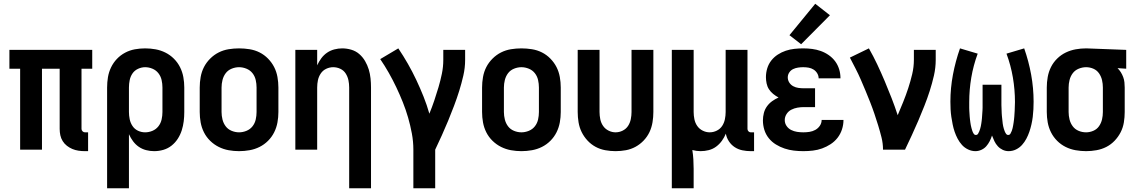

<svg xmlns="http://www.w3.org/2000/svg" viewBox="-20 -795 6040 1020"><path d="M431 8H448V-92H431Q424 -92 418.5 -97.5Q413 -103 413 -110V-430H470V-530H30V-430H87V0H203V-430H297V-110Q297 -93 300.5 -76.5Q304 -60 313 -45.5Q322 -31 335.5 -20.5Q349 -10 364.5 -3.5Q380 3 397 5.5Q414 8 431 8Z M549 205H665V-82Q674 -62 687 -44.5Q700 -27 717.5 -15Q735 -3 756 2.5Q777 8 799 8Q824 8 848 1Q872 -6 891.5 -21.5Q911 -37 924.5 -58Q938 -79 945.5 -102.5Q953 -126 956 -150.5Q959 -175 959 -200V-330Q959 -358 954 -385.5Q949 -413 936.5 -438Q924 -463 904 -483Q884 -503 859 -515.5Q834 -528 806.5 -533Q779 -538 751 -538Q723 -538 696 -533Q669 -528 644.5 -515Q620 -502 601 -482Q582 -462 570 -437Q558 -412 553.5 -385Q549 -358 549 -330ZM751 -92Q731 -92 713 -100.5Q695 -109 684 -125.5Q673 -142 669 -161.5Q665 -181 665 -200V-330Q665 -350 669 -369.5Q673 -389 684 -405Q695 -421 713.5 -429.5Q732 -438 751 -438Q771 -438 790 -430Q809 -422 821.5 -406Q834 -390 838.5 -370Q843 -350 843 -330V-200Q843 -180 838.5 -160Q834 -140 821.5 -124Q809 -108 790 -100Q771 -92 751 -92Z M1250 8Q1278 8 1306 3Q1334 -2 1359 -14.5Q1384 -27 1404 -47Q1424 -67 1436.5 -92Q1449 -117 1454 -144.5Q1459 -172 1459 -200V-330Q1459 -358 1454 -386Q1449 -414 1436.5 -438.5Q1424 -463 1404 -483.5Q1384 -504 1359 -516.5Q1334 -529 1306 -533.5Q1278 -538 1250 -538Q1222 -538 1194.5 -533.5Q1167 -529 1142 -516.5Q1117 -504 1096.5 -483.5Q1076 -463 1063.5 -438.5Q1051 -414 1046 -386Q1041 -358 1041 -330V-200Q1041 -172 1046 -144.5Q1051 -117 1063.5 -92Q1076 -67 1096.5 -47Q1117 -27 1142 -14.5Q1167 -2 1194.5 3Q1222 8 1250 8ZM1250 -92Q1230 -92 1210.5 -100Q1191 -108 1179 -124Q1167 -140 1162 -160Q1157 -180 1157 -200V-330Q1157 -350 1162 -370Q1167 -390 1179 -406Q1191 -422 1210.5 -430Q1230 -438 1250 -438Q1270 -438 1289.5 -430Q1309 -422 1321.5 -406Q1334 -390 1338.5 -370Q1343 -350 1343 -330V-200Q1343 -180 1338.5 -160Q1334 -140 1321.5 -124Q1309 -108 1289.5 -100Q1270 -92 1250 -92Z M1835 205H1951V-330Q1951 -354 1948.5 -378.5Q1946 -403 1939 -426Q1932 -449 1919.5 -470.5Q1907 -492 1888.5 -508Q1870 -524 1846 -531Q1822 -538 1798 -538Q1777 -538 1756 -532.5Q1735 -527 1717.5 -515Q1700 -503 1687 -485.5Q1674 -468 1665 -448V-530H1549V0H1665V-330Q1665 -350 1669 -369Q1673 -388 1684 -404.5Q1695 -421 1713 -429.5Q1731 -438 1750 -438Q1770 -438 1788 -429.5Q1806 -421 1816.5 -404.5Q1827 -388 1831 -369Q1835 -350 1835 -330Z M2176 205H2292V0Q2310 -38 2327.5 -76.5Q2345 -115 2361 -154Q2377 -193 2392 -232.5Q2407 -272 2419.5 -312Q2432 -352 2441.5 -393.5Q2451 -435 2451 -477V-530H2335V-477Q2335 -440 2327.5 -403.5Q2320 -367 2309.5 -331.5Q2299 -296 2287 -260.5Q2275 -225 2261 -191Q2248 -237 2230 -282Q2212 -327 2191.5 -370.5Q2171 -414 2147 -456Q2123 -498 2096 -538L2000 -481Q2024 -446 2045.5 -408Q2067 -370 2085.5 -331Q2104 -292 2120 -252Q2136 -212 2148 -170.5Q2160 -129 2168 -86Q2176 -43 2176 0Z M2750 8Q2778 8 2806 3Q2834 -2 2859 -14.5Q2884 -27 2904 -47Q2924 -67 2936.5 -92Q2949 -117 2954 -144.5Q2959 -172 2959 -200V-330Q2959 -358 2954 -386Q2949 -414 2936.5 -438.5Q2924 -463 2904 -483.5Q2884 -504 2859 -516.5Q2834 -529 2806 -533.5Q2778 -538 2750 -538Q2722 -538 2694.5 -533.5Q2667 -529 2642 -516.5Q2617 -504 2596.5 -483.5Q2576 -463 2563.5 -438.5Q2551 -414 2546 -386Q2541 -358 2541 -330V-200Q2541 -172 2546 -144.5Q2551 -117 2563.5 -92Q2576 -67 2596.5 -47Q2617 -27 2642 -14.5Q2667 -2 2694.5 3Q2722 8 2750 8ZM2750 -92Q2730 -92 2710.5 -100Q2691 -108 2679 -124Q2667 -140 2662 -160Q2657 -180 2657 -200V-330Q2657 -350 2662 -370Q2667 -390 2679 -406Q2691 -422 2710.5 -430Q2730 -438 2750 -438Q2770 -438 2789.5 -430Q2809 -422 2821.5 -406Q2834 -390 2838.5 -370Q2843 -350 2843 -330V-200Q2843 -180 2838.5 -160Q2834 -140 2821.5 -124Q2809 -108 2789.5 -100Q2770 -92 2750 -92Z M3250 8Q3278 8 3305 3Q3332 -2 3356 -15Q3380 -28 3399.5 -48.5Q3419 -69 3430.5 -93.5Q3442 -118 3446.5 -145.5Q3451 -173 3451 -200V-530H3335V-200Q3335 -181 3331 -161.5Q3327 -142 3316.5 -126Q3306 -110 3288 -101Q3270 -92 3250 -92Q3231 -92 3213 -101Q3195 -110 3184 -126Q3173 -142 3169 -161.5Q3165 -181 3165 -200V-530H3049V-200Q3049 -173 3053.5 -145.5Q3058 -118 3070 -93.5Q3082 -69 3101 -48.5Q3120 -28 3144 -15Q3168 -2 3195.5 3Q3223 8 3250 8Z M3549 205H3665V102Q3665 77 3663.5 52Q3662 27 3658 2Q3669 5 3680 6.5Q3691 8 3702 8Q3724 8 3745.5 2.5Q3767 -3 3784.5 -16Q3802 -29 3815 -47Q3828 -65 3836 -85Q3840 -63 3852.5 -44Q3865 -25 3883.5 -13Q3902 -1 3924 3.5Q3946 8 3968 8H3986V-92H3968Q3961 -92 3956 -97.5Q3951 -103 3951 -110V-530H3835V-200Q3835 -181 3831 -161.5Q3827 -142 3816.5 -126Q3806 -110 3788 -101Q3770 -92 3750 -92Q3731 -92 3713 -101Q3695 -110 3684 -126Q3673 -142 3669 -161.5Q3665 -181 3665 -200V-530H3549Z M4248 8Q4273 8 4298.5 5Q4324 2 4347.5 -6.5Q4371 -15 4392.5 -29Q4414 -43 4429.5 -63Q4445 -83 4453 -107.5Q4461 -132 4461 -158H4345Q4345 -141 4335.5 -127Q4326 -113 4311.5 -105Q4297 -97 4280.5 -94.5Q4264 -92 4248 -92Q4231 -92 4214.5 -94.5Q4198 -97 4183 -104.5Q4168 -112 4158.5 -126Q4149 -140 4149 -157Q4149 -174 4158.5 -189Q4168 -204 4183.5 -212Q4199 -220 4216 -223Q4233 -226 4250 -226H4310V-326H4250Q4236 -326 4221.5 -328Q4207 -330 4194 -337Q4181 -344 4173 -356.5Q4165 -369 4165 -384Q4165 -398 4173 -410Q4181 -422 4193.5 -428Q4206 -434 4220 -436Q4234 -438 4247 -438Q4262 -438 4276 -435.5Q4290 -433 4302 -425.5Q4314 -418 4321.5 -405.5Q4329 -393 4329 -379Q4329 -379 4329 -379Q4329 -379 4329 -379H4445Q4445 -379 4445 -379.5Q4445 -380 4445 -380Q4445 -404 4438 -427Q4431 -450 4417 -469Q4403 -488 4383 -502Q4363 -516 4340.5 -524Q4318 -532 4294.5 -535Q4271 -538 4247 -538Q4224 -538 4200.5 -535.5Q4177 -533 4154.5 -525.5Q4132 -518 4112 -505Q4092 -492 4077.5 -473.5Q4063 -455 4056 -432Q4049 -409 4049 -385Q4049 -369 4052.5 -352Q4056 -335 4065 -321Q4074 -307 4087.5 -296Q4101 -285 4116 -277Q4098 -269 4082 -257.5Q4066 -246 4054.5 -230Q4043 -214 4038 -194.5Q4033 -175 4033 -155Q4033 -130 4040.5 -105.5Q4048 -81 4064 -61Q4080 -41 4102 -27.5Q4124 -14 4148 -6Q4172 2 4197 5Q4222 8 4248 8ZM4236 -560 4389 -714 4311 -775 4174 -608Z M4671 0H4788Q4806 -38 4824 -76.5Q4842 -115 4858.5 -154Q4875 -193 4890.5 -232Q4906 -271 4919 -311.5Q4932 -352 4941.5 -393.5Q4951 -435 4951 -477V-530H4835V-477Q4835 -439 4826 -401Q4817 -363 4805 -326.5Q4793 -290 4778.5 -254Q4764 -218 4749 -183Q4734 -229 4716.5 -274Q4699 -319 4680 -364Q4661 -409 4640.5 -452.5Q4620 -496 4596 -538L4495 -489Q4510 -460 4525 -431Q4540 -402 4553 -372Q4566 -342 4578.5 -312Q4591 -282 4603 -251.5Q4615 -221 4625.5 -190Q4636 -159 4645.5 -128Q4655 -97 4663 -65Q4671 -33 4671 0Z M5162 8Q5178 8 5193.5 1Q5209 -6 5219.5 -18Q5230 -30 5237.5 -44.5Q5245 -59 5250 -75Q5256 -59 5263 -44.5Q5270 -30 5281 -18Q5292 -6 5307 1Q5322 8 5338 8Q5359 8 5377.5 -1Q5396 -10 5409.5 -25Q5423 -40 5432.5 -58Q5442 -76 5448.5 -95Q5455 -114 5459.5 -134Q5464 -154 5466.5 -174Q5469 -194 5470 -214.5Q5471 -235 5471 -255Q5471 -327 5458 -398.5Q5445 -470 5421 -538L5327 -510Q5350 -448 5361 -383Q5372 -318 5372 -253Q5372 -245 5371.5 -237.5Q5371 -230 5371 -222Q5371 -214 5370.5 -206.5Q5370 -199 5369.5 -191Q5369 -183 5368.5 -175.5Q5368 -168 5367 -160.5Q5366 -153 5365 -145Q5364 -137 5362.5 -129.5Q5361 -122 5359.5 -114.5Q5358 -107 5355 -99.5Q5352 -92 5348 -85Q5344 -78 5336 -78Q5329 -78 5324.5 -84.5Q5320 -91 5317.5 -97.5Q5315 -104 5313 -110.5Q5311 -117 5309.5 -124Q5308 -131 5307 -138Q5306 -145 5305.5 -152Q5305 -159 5304 -166Q5303 -173 5302.5 -180Q5302 -187 5301.5 -194.5Q5301 -202 5301 -209Q5301 -216 5300.5 -223Q5300 -230 5300 -237Q5300 -244 5300 -251Q5300 -258 5300 -265V-345H5200V-265Q5200 -258 5200 -251Q5200 -244 5200 -237Q5200 -230 5200 -223Q5200 -216 5199.5 -209Q5199 -202 5198.5 -194.5Q5198 -187 5197.5 -180Q5197 -173 5196.5 -166Q5196 -159 5195 -152Q5194 -145 5193 -138Q5192 -131 5190.5 -124Q5189 -117 5187 -110.5Q5185 -104 5182.5 -97.5Q5180 -91 5176 -84.5Q5172 -78 5164 -78Q5157 -78 5152.5 -85Q5148 -92 5145.5 -99.5Q5143 -107 5141 -114.5Q5139 -122 5137.5 -129.5Q5136 -137 5135 -145Q5134 -153 5133 -160.5Q5132 -168 5131.5 -175.5Q5131 -183 5130.5 -191Q5130 -199 5129.5 -206.5Q5129 -214 5129 -222Q5129 -230 5129 -237.5Q5129 -245 5129 -253Q5129 -318 5140 -383Q5151 -448 5174 -510L5080 -538Q5056 -470 5042.5 -398.5Q5029 -327 5029 -255Q5029 -235 5030 -214.5Q5031 -194 5034 -174Q5037 -154 5041 -134Q5045 -114 5051.5 -95Q5058 -76 5067.5 -58Q5077 -40 5090.5 -25Q5104 -10 5123 -1Q5142 8 5162 8Z M5750 8Q5777 8 5805 3Q5833 -2 5857.5 -14.5Q5882 -27 5901.5 -47.5Q5921 -68 5933.5 -92.5Q5946 -117 5950.5 -144.5Q5955 -172 5955 -200V-330Q5955 -344 5953.5 -358Q5952 -372 5947 -385.5Q5942 -399 5934.5 -411Q5927 -423 5917 -433L5963 -430V-530L5751 -538H5750Q5722 -538 5694.5 -533Q5667 -528 5642 -516Q5617 -504 5596.5 -484Q5576 -464 5563.5 -439Q5551 -414 5546 -386Q5541 -358 5541 -330V-200Q5541 -172 5546 -144.5Q5551 -117 5563.5 -92Q5576 -67 5596 -47Q5616 -27 5641 -14.5Q5666 -2 5694 3Q5722 8 5750 8ZM5750 -92Q5729 -92 5710 -100Q5691 -108 5679 -124Q5667 -140 5662 -160Q5657 -180 5657 -200V-330Q5657 -350 5662 -370Q5667 -390 5679 -406Q5691 -422 5710.5 -430Q5730 -438 5750 -438Q5770 -438 5788.5 -430Q5807 -422 5818.5 -405.5Q5830 -389 5834.5 -369.5Q5839 -350 5839 -330V-200Q5839 -180 5834.5 -160.5Q5830 -141 5818.5 -124.5Q5807 -108 5788 -100Q5769 -92 5750 -92Z"/></svg>

Font: Iosevka SS09
Style: Bold
Weight: 700
Monospace: yes
Designer: Belleve Invis
Foundry: Belleve Invis
Version: Version 5.2.1; ttfautohint (v1.8.3)